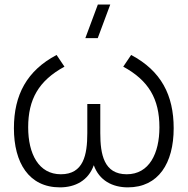

<svg xmlns="http://www.w3.org/2000/svg" viewBox="-20 -792 809 828"><path d="M238.5 16C304.5 16 361 -13.5 384.5 -79.5C408 -13.5 465 16 531.5 16C663 16 729 -88 729 -239C729 -381.5 675 -486.5 545.5 -555L511.5 -504.5C621 -445 667.5 -365.5 667.5 -243C667.5 -131 624 -40.5 526.5 -40.5C428.5 -40.5 412.5 -125.5 412.5 -218V-343.5H356.5V-218C356.5 -123.5 340 -40.5 242.5 -40.5C147 -40.5 101.5 -128 101.5 -243C101.5 -363 146 -443.5 258 -504.5L224 -555C96.5 -487.5 40 -383.5 40 -239C40 -90 104.5 16 238.5 16ZM348 -627.5H401.5L455.5 -772.5H402Z"/></svg>

Font: Eudonet Light
Style: Regular
Weight: 300
Designer: Mikhail Sharanda
Foundry: Mikhail Sharanda
Version: Version 4.503;Glyphs 3.1.2 (3151)